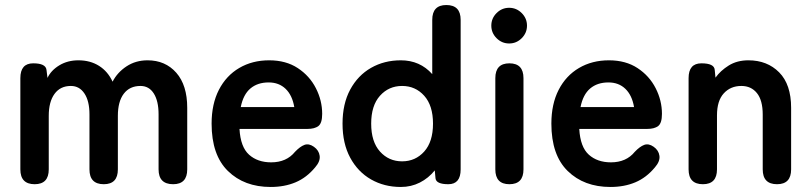

<svg xmlns="http://www.w3.org/2000/svg" viewBox="-20 -733 3230 764"><path d="M118 0Q61 0 61 -59V-422Q61 -481 112 -481Q162 -481 165 -455L169 -423Q183 -453 216 -473Q249 -493 292 -493Q339 -493 374 -471Q409 -449 428 -408Q447 -445 483.5 -469Q520 -493 567 -493Q638 -493 681.5 -443.5Q725 -394 725 -304V-59Q725 0 669 0Q611 0 611 -59V-278Q611 -331 592 -361Q573 -391 539 -391Q496 -391 472.5 -360Q449 -329 449 -272V-59Q449 0 393 0Q336 0 336 -59V-278Q336 -331 316 -361Q296 -391 262 -391Q220 -391 197 -359.5Q174 -328 174 -272V-59Q174 0 118 0Z M1057 11Q952 11 887 -52.5Q822 -116 822 -241Q822 -319 851 -375.5Q880 -432 932 -462.5Q984 -493 1051 -493Q1118 -493 1165 -462Q1212 -431 1237 -382Q1262 -333 1262 -280Q1262 -243 1247 -231.5Q1232 -220 1203 -220H933Q937 -148 971 -117.5Q1005 -87 1059 -87Q1120 -87 1154 -129Q1174 -150 1191.5 -156.5Q1209 -163 1229 -149Q1249 -135 1252 -113Q1255 -91 1234 -67Q1200 -26 1156 -7.5Q1112 11 1057 11ZM938 -307H1151Q1143 -354 1116.5 -379.5Q1090 -405 1049 -405Q1005 -405 976.5 -381Q948 -357 938 -307Z M1575 11Q1509 11 1456.5 -19Q1404 -49 1373.5 -105.5Q1343 -162 1343 -241Q1343 -320 1373.5 -376.5Q1404 -433 1456.5 -463Q1509 -493 1575 -493Q1651 -493 1700 -438V-654Q1700 -713 1756 -713Q1813 -713 1813 -654V-59Q1813 0 1764 0Q1716 0 1713 -23L1710 -55Q1685 -24 1650.5 -6.5Q1616 11 1575 11ZM1580 -91Q1633 -91 1668 -130Q1703 -169 1703 -241Q1703 -313 1668 -352Q1633 -391 1580 -391Q1527 -391 1492 -352Q1457 -313 1457 -241Q1457 -169 1492 -130Q1527 -91 1580 -91Z M2007 0Q1951 0 1951 -59V-422Q1951 -481 2007 -481Q2063 -481 2063 -422V-59Q2063 0 2007 0ZM2006 -560Q1977 -560 1956 -581Q1935 -602 1935 -631Q1935 -660 1956 -681Q1977 -702 2006 -702Q2035 -702 2056 -681Q2077 -660 2077 -631Q2077 -602 2056 -581Q2035 -560 2006 -560Z M2409 11Q2304 11 2239 -52.5Q2174 -116 2174 -241Q2174 -319 2203 -375.5Q2232 -432 2284 -462.5Q2336 -493 2403 -493Q2470 -493 2517 -462Q2564 -431 2589 -382Q2614 -333 2614 -280Q2614 -243 2599 -231.5Q2584 -220 2555 -220H2285Q2289 -148 2323 -117.5Q2357 -87 2411 -87Q2472 -87 2506 -129Q2526 -150 2543.5 -156.5Q2561 -163 2581 -149Q2601 -135 2604 -113Q2607 -91 2586 -67Q2552 -26 2508 -7.5Q2464 11 2409 11ZM2290 -307H2503Q2495 -354 2468.5 -379.5Q2442 -405 2401 -405Q2357 -405 2328.5 -381Q2300 -357 2290 -307Z M2777 0Q2720 0 2720 -59V-422Q2720 -481 2771 -481Q2822 -481 2824 -455L2827 -424Q2847 -452 2880 -472.5Q2913 -493 2958 -493Q3033 -493 3080.5 -445Q3128 -397 3128 -304V-59Q3128 0 3072 0Q3015 0 3015 -59V-277Q3015 -334 2992 -362.5Q2969 -391 2930 -391Q2887 -391 2860 -361.5Q2833 -332 2833 -274V-59Q2833 0 2777 0Z"/></svg>

Font: Zen Maru Gothic
Style: Bold
Weight: 700
Designer: Yoshimichi Ohira
Foundry: Positype
Version: Version 1.001